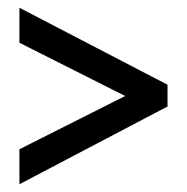

<svg xmlns="http://www.w3.org/2000/svg" viewBox="-20 -669 481 494"><path d="M30 -195V-285L302 -422L30 -559V-649L411 -451V-395Z"/></svg>

Font: Noto Sans Malayalam UI ExtraCondensed Medium
Style: Regular
Weight: 500
Width: 2
Designer: Jelle Bosma - Monotype Design Team
Foundry: Monotype Imaging Inc.
Version: Version 2.104; ttfautohint (v1.8.4.7-5d5b)